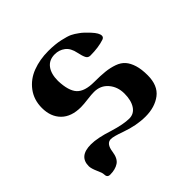

<svg xmlns="http://www.w3.org/2000/svg" viewBox="-150 -606 817 817"><g transform="rotate(-45 258.5 -197.5)"><path d="M25.4 -7.8Q25.4 -67.4 97.7 -67.4Q136.7 -67.4 199.2 -46.9Q256.8 -29.3 291 -29.3Q319.3 -29.3 335.4 -53.7Q351.6 -78.1 351.6 -119.1Q351.6 -160.2 327.6 -188Q303.7 -215.8 264.6 -215.8Q248 -215.8 226.6 -212.9Q196.3 -209 179.7 -209Q122.1 -209 90.8 -240.2Q59.6 -271.5 59.6 -324.2Q59.6 -373 86.4 -408.7Q113.3 -444.3 156.2 -460.4Q199.2 -476.6 250 -476.6Q291 -476.6 321.8 -469.7Q352.5 -462.9 366.7 -456.1Q380.9 -449.2 396.5 -437.5Q411.1 -427.7 434.6 -402.3Q458 -377 458 -361.3Q458 -351.6 447.3 -347.7Q412.1 -335.9 363.3 -335.9Q349.6 -335.9 343.8 -347.7Q337.9 -359.4 333 -382.8Q326.2 -417 306.2 -432.1Q286.1 -447.3 259.8 -447.3Q225.6 -447.3 207.5 -423.3Q189.5 -399.4 189.5 -357.4Q191.4 -295.9 214.8 -270.5Q238.3 -245.1 294.9 -245.1Q334 -245.1 360.4 -242.2Q386.7 -239.3 410.2 -231Q433.6 -222.7 447.3 -207Q460.9 -191.4 468.8 -166Q476.6 -140.6 476.6 -104.5Q476.6 -43 439.5 -14.6Q402.3 13.7 345.7 13.7Q292 13.7 232.4 -7.8Q189.5 -23.4 173.8 -23.4Q146.5 -23.4 140.6 19.5Q135.7 55.7 115.7 68.8Q95.7 82 64.5 82Q46.9 82 46.9 62.5Q46.9 52.7 37.1 32.2Q25.4 5.9 25.4 -7.8Z"/></g></svg>

Font: Monomakh Unicode TT
Style: Medium
Weight: 500
Designer: Alexey Kryukov, Aleksandr Andreev
Version: Version 1.1